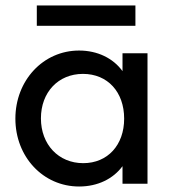

<svg xmlns="http://www.w3.org/2000/svg" viewBox="-20 -669 622 699"><path d="M114 -649V-575H473V-649ZM268 10C336 10 392 -18 426 -64V0H517V-475H426V-410C392 -457 335 -485 268 -485C137 -485 36 -376 36 -237C36 -98 137 10 268 10ZM283 -75C193 -75 129 -143 129 -238C129 -333 192 -400 282 -400C372 -400 432 -334 432 -237C432 -141 372 -75 283 -75Z"/></svg>

Font: Outfit
Style: Regular
Weight: 400
Designer: Rodrigo Fuenzalida
Foundry: fragTYPE
Version: Version 1.100;gftools[0.9.27]